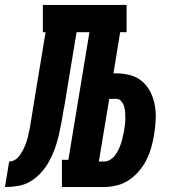

<svg xmlns="http://www.w3.org/2000/svg" viewBox="-76 -755 696 775"><path d="M-56 0 -39 -103Q-30 -103 -21 -107Q-12 -111 -5 -118Q2 -125 7.5 -133.5Q13 -142 17.5 -150.5Q22 -159 25.5 -168Q29 -177 32 -186Q35 -195 37 -204.5Q39 -214 41 -223Q43 -232 45 -241Q47 -250 48 -260Q51 -278 54 -297Q57 -316 60 -335L108 -625H97V-735H435V-625H409L382 -459H393Q422 -459 450 -451.5Q478 -444 498.5 -426Q519 -408 531.5 -383Q544 -358 549 -329.5Q554 -301 552.5 -271.5Q551 -242 546 -212Q542 -187 535 -161.5Q528 -136 516 -111.5Q504 -87 486 -65.5Q468 -44 445 -28.5Q422 -13 395.5 -6.5Q369 0 344 0H174V-110H200L285 -625H233L182 -316Q182 -316 182 -316Q182 -316 181 -316V-314Q181 -314 181 -314Q181 -314 181 -313Q177 -287 172 -260.5Q167 -234 161 -208Q155 -182 146 -156.5Q137 -131 123.5 -106Q110 -81 91 -59.5Q72 -38 48 -23.5Q24 -9 -3 -4.5Q-30 0 -56 0ZM323 -103H344Q357 -103 369 -110.5Q381 -118 389 -129Q397 -140 403 -152.5Q409 -165 413 -177.5Q417 -190 419.5 -203Q422 -216 425 -228Q427 -241 428.5 -253.5Q430 -266 430 -278.5Q430 -291 429 -303.5Q428 -316 424.5 -327Q421 -338 413 -347Q405 -356 393 -356H365Z"/></svg>

Font: Iosevka Slab XBdExObl
Style: Regular
Weight: 800
Width: 7
Italic angle: -9°
Monospace: yes
Designer: Belleve Invis
Foundry: Belleve Invis
Version: Version 11.1.0; ttfautohint (v1.8.3)